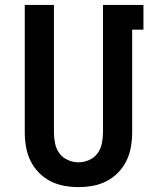

<svg xmlns="http://www.w3.org/2000/svg" viewBox="-20 -755 640 783"><path d="M300 8Q270 8 240.5 2.5Q211 -3 185 -16.5Q159 -30 138 -51.5Q117 -73 104 -100Q91 -127 86 -156.5Q81 -186 81 -215V-735H200V-215Q200 -193 204.5 -170.5Q209 -148 222 -130Q235 -112 256.5 -102.5Q278 -93 300 -93Q322 -93 343.5 -102.5Q365 -112 378 -130Q391 -148 395.5 -170.5Q400 -193 400 -215V-735H565V-634H519V-215Q519 -186 514 -156.5Q509 -127 496 -100Q483 -73 462 -51.5Q441 -30 415 -16.5Q389 -3 359.5 2.5Q330 8 300 8Z"/></svg>

Font: Iosevka Extended
Style: Bold
Weight: 700
Width: 7
Monospace: yes
Designer: Belleve Invis
Foundry: Belleve Invis
Version: Version 32.5.0; ttfautohint (v1.8.4)